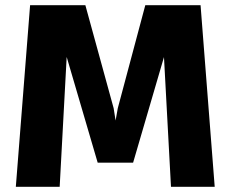

<svg xmlns="http://www.w3.org/2000/svg" viewBox="-20 -720 890 740"><path d="M41 0 96 -700H309L418 -303L425.5 -255.5L434 -303L540 -700H753L807.5 0H639L612 -500L493 -93H356.5L237 -500.5L210 0Z"/></svg>

Font: Trispace
Style: Bold
Weight: 700
Designer: Tyler Finck
Foundry: Etcetera Type Company
Version: Version 1.210; ttfautohint (v1.8.3)